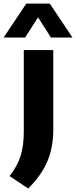

<svg xmlns="http://www.w3.org/2000/svg" viewBox="-70 -830 429 1085"><path d="M89.5 235.5 -16 165Q28.5 108.5 46.5 50.5Q64.5 -7.5 64.5 -88V-547H231V-94.5Q231 0 199.2 78.2Q167.5 156.5 89.5 235.5ZM-49.5 -618 78.5 -809.5H211.5L339.5 -618H218L145 -732L72 -618Z"/></svg>

Font: Encode Sans SmExp
Style: Bold
Weight: 700
Width: 6
Designer: Multiple Designers
Foundry: Impallari Type
Version: Version 3.002; ttfautohint (v1.8.3) -l 8 -r 50 -G 200 -x 14 